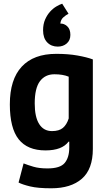

<svg xmlns="http://www.w3.org/2000/svg" viewBox="-20 -802 576 1034"><path d="M33 0ZM480 0Q480 109 421 160.5Q362 212 256 212Q184 212 142.5 202Q101 192 80 181L107 78Q130 87 160.5 96Q191 105 236 105Q304 105 328.5 75.5Q353 46 353 -7V-39H349Q314 8 225 8Q128 8 80.5 -52Q33 -112 33 -240Q33 -374 97 -443Q161 -512 283 -512Q347 -512 397.5 -503Q448 -494 480 -482ZM260 -96Q298 -96 318.5 -113Q339 -130 350 -164V-389Q319 -402 273 -402Q223 -402 195 -364.5Q167 -327 167 -245Q167 -172 191 -134Q215 -96 260 -96ZM359 -614Q359 -585 339.5 -568Q320 -551 291 -551Q256 -551 234 -574Q212 -597 212 -639Q212 -672 223 -697Q234 -722 250 -739.5Q266 -757 284 -767.5Q302 -778 315 -782L349 -728Q335 -721 321 -708.5Q307 -696 305 -675Q325 -676 342 -660.5Q359 -645 359 -614Z"/></svg>

Font: PT Sans
Style: Bold
Weight: 700
Version: Version 2.003W OFL; ttfautohint (v1.6)